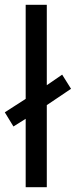

<svg xmlns="http://www.w3.org/2000/svg" viewBox="-29 -780 316 800"><path d="M78 0V-285L27 -253L-9 -312L78 -368V-760H166V-425L230 -469L267 -410L166 -342V0Z"/></svg>

Font: Noto Sans Khojki
Style: Regular
Weight: 400
Designer: Monotype Design Team
Foundry: Monotype Imaging Inc.
Version: Version 2.003; ttfautohint (v1.8.4.7-5d5b)